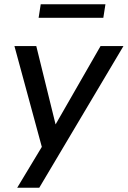

<svg xmlns="http://www.w3.org/2000/svg" viewBox="-20 -705 602 905"><path d="M61 180 190 -34 183 9 48 -488H151L251 -82H221L454 -488H562L165 180ZM162 -621 172 -685H477L467 -621Z"/></svg>

Font: Nunito Sans 12pt SemiBold
Style: Italic
Weight: 600
Italic angle: -9°
Designer: Vernon Adams
Foundry: Vernon Adams
Version: Version 3.101;gftools[0.9.27]